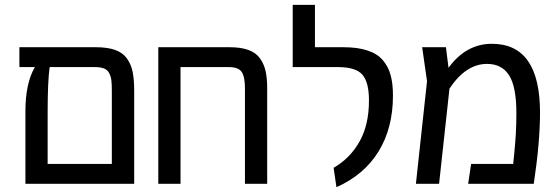

<svg xmlns="http://www.w3.org/2000/svg" viewBox="-20 -759 2305 793"><path d="M375 -564Q423.8 -564 455.6 -552.7Q487.3 -541.5 504.4 -517.3Q521.5 -493.2 527.8 -462.2Q534.2 -431.2 534.2 -384.8V0H85V-299.8Q85 -414.6 124 -481.9H60.1V-564ZM176.8 -82H441.9V-384.8Q441.9 -412.1 439.9 -427.7Q438 -443.4 430.9 -457Q423.8 -470.7 409.4 -476.3Q395 -481.9 371.1 -481.9H185.1Q176.8 -423.8 176.8 -293.9Z M927.7 -564Q974.1 -564 1005.1 -553Q1036.1 -542 1053 -519Q1069.8 -496.1 1076.7 -466.6Q1083.5 -437 1083.5 -395V0H991.7V-395Q991.7 -440.9 978.5 -461.4Q965.3 -481.9 924.8 -481.9H725.6V0H633.8V-564Z M1369.6 14.2 1357.9 -65.9Q1425.8 -105 1464.8 -174.1Q1503.9 -243.2 1503.9 -344.2Q1503.9 -419.4 1476.6 -450.7Q1449.2 -481.9 1376 -481.9H1189V-738.8H1280.8V-564H1397.9Q1457 -564 1497.8 -550.5Q1538.6 -537.1 1561.3 -510.3Q1584 -483.4 1593.5 -448.2Q1603 -413.1 1603 -363.8Q1603 -230.5 1543.5 -133.5Q1483.9 -36.6 1369.6 14.2Z M2011.7 -578.1Q2210.4 -578.1 2210.4 -293.9Q2210.4 -171.4 2184.6 0H1913.6L1925.8 -82H2099.6Q2099.6 -83 2103.8 -123.8Q2107.9 -164.6 2110.4 -204.8Q2112.8 -245.1 2112.8 -291Q2112.8 -400.4 2082.8 -447.8Q2052.7 -495.1 1991.7 -495.1Q1904.3 -495.1 1836.4 -393.1L1793.5 0H1697.8L1743.7 -423.8L1723.6 -564H1821.8L1832.5 -479Q1904.8 -578.1 2011.7 -578.1Z"/></svg>

Font: FiraGO
Style: Regular
Weight: 400
Designer: bBox Type
Foundry: bBox Type GmbH
Version: Version 1.001;PS 001.001;hotconv 1.0.88;makeotf.lib2.5.64775